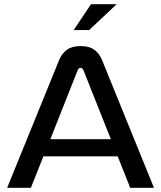

<svg xmlns="http://www.w3.org/2000/svg" viewBox="-20 -900 772 920"><path d="M263.2 -611.8Q276.4 -644 300.5 -661.6Q324.7 -679.2 366.2 -679.2Q407.7 -679.2 431.9 -661.6Q456.1 -644 469.2 -611.8L717.8 0H604L543.9 -150.9H188L127.9 0H14.2ZM221.2 -232.9H511.2L380.9 -561Q375.5 -575.2 366.2 -575.2Q356.4 -575.2 351.1 -561ZM333 -755.9 416 -879.9H539.1L407.2 -755.9Z"/></svg>

Font: LT Wave
Style: Regular
Weight: 400
Designer: Daniel Lyons
Version: Version 2.5 (Glyphs App)